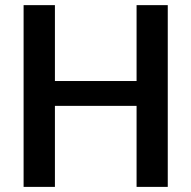

<svg xmlns="http://www.w3.org/2000/svg" viewBox="-20 -731 749 751"><path d="M194.8 -710.9V-414.1H514.2V-710.9H636.2V0H514.2V-316.9H194.8V0H72.3V-710.9Z"/></svg>

Font: Vazirmatn RD Medium
Style: Regular
Weight: 500
Designer: Saber Rastikerdar
Foundry: Saber Rastikerdar
Version: Version 33.003